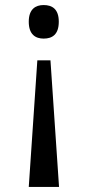

<svg xmlns="http://www.w3.org/2000/svg" viewBox="-20 -561 348 761"><path d="M153 -541C121 -541 94 -525 94 -475C94 -424 121 -408 153 -408C187 -408 213 -424 213 -475C213 -525 187 -541 153 -541ZM180 -322H128L94 180H214Z"/></svg>

Font: Noto Serif Condensed Medium
Style: Regular
Weight: 500
Width: 3
Designer: Monotype Design Team
Foundry: Monotype Imaging Inc.
Version: Version 2.015